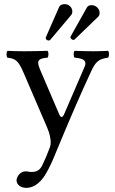

<svg xmlns="http://www.w3.org/2000/svg" viewBox="-20 -677 555 929"><path d="M204 160C220 132 233 104 245 74C325 -119 370 -222 422 -334C442 -376 456 -392 503 -398C509 -404 509 -425 503 -431C483 -430 460 -429 432 -429C402 -429 371 -430 341 -431C335 -425 335 -404 341 -398C373 -395 405 -389 389 -353L290 -124C283 -108 274 -105 266 -125L177 -333C159 -375 154 -394 210 -398C216 -404 216 -425 210 -431C173 -430 133 -429 97 -429C63 -429 36 -430 16 -431C10 -425 10 -404 16 -398C56 -393 69 -384 95 -323L208 -60C217 -40 232 6 222 34C210 67 198 95 183 126C172 146 158 155 133 155C119 155 115 152 104 152C75 152 60 182 60 195C60 216 80 232 107 232C128 232 168 224 204 160ZM462 -615C462 -634 445 -652 424 -652C412 -652 405 -649 400 -640L322 -501C321 -500 321 -498 321 -497C321 -489 330 -484 335 -484C337 -484 339 -484 341 -486L455 -596C461 -602 462 -609 462 -615ZM330 -621C330 -642 313 -657 292 -657C288 -657 272 -656 266 -643L202 -497C201 -496 201 -495 201 -494C201 -486 209 -481 215 -481C218 -481 221 -482 223 -484L325 -605C329 -610 330 -616 330 -621Z"/></svg>

Font: Libertinus Math
Style: Regular
Weight: 400
Designer: Philipp H. Poll, Khaled Hosny
Foundry: Caleb Maclennan
Version: Version 7.050;RELEASE